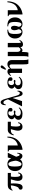

<svg xmlns="http://www.w3.org/2000/svg" viewBox="2614 -3346 937 6206"><g transform="rotate(-90 3083.0 -243.5)"><path d="M596 -361H479Q468 -317 468 -219Q468 -56 524 -56Q569 -56 584 -127H609Q609 -72 570.5 -29Q532 14 467 14Q398 14 368.5 -28.5Q339 -71 339 -131Q339 -164 346.5 -202Q354 -240 370.5 -297.5Q387 -355 389 -361H255Q255 -353 256 -320Q257 -287 257 -262Q257 -207 253 -165Q249 -123 237 -77.5Q225 -32 199 -7Q173 18 134 18Q55 18 55 -48Q55 -68 66.5 -85.5Q78 -103 98 -107Q134 -114 163.5 -207.5Q193 -301 193 -361Q73 -361 45 -309H20Q47 -389 87 -425Q127 -461 211 -461H596Z M1223 -154H1248Q1247 -88 1221 -38Q1195 12 1143 12Q1074 12 1038 -65Q1004 -21 965 -3.5Q926 14 872 14Q778 14 717 -53Q656 -120 656 -226Q656 -336 720 -404.5Q784 -473 886 -473Q1013 -473 1065 -352H1066L1095 -461H1249L1120 -191Q1120 -183 1129 -156Q1141 -120 1151 -102Q1161 -84 1166.5 -81Q1172 -78 1181 -78Q1197 -78 1209 -98Q1221 -118 1223 -154ZM992 -198Q991 -226 984 -264Q977 -302 965 -343.5Q953 -385 933 -413.5Q913 -442 889 -442Q839 -442 821 -395.5Q803 -349 803 -233Q803 -114 821 -65.5Q839 -17 883 -17Q920 -17 951 -76Q982 -135 992 -198Z M1740 -473H1770Q1770 -378 1745.5 -299.5Q1721 -221 1681.5 -168.5Q1642 -116 1588 -76.5Q1534 -37 1481 -16.5Q1428 4 1370 14H1344V-372Q1344 -407 1334 -418.5Q1324 -430 1290 -437V-461H1483V-138H1488Q1521 -144 1550.5 -156Q1580 -168 1613 -193Q1646 -218 1671 -253.5Q1696 -289 1715 -345.5Q1734 -402 1740 -473Z M2011 -361H1953Q1917 -361 1882 -336Q1847 -311 1836 -269H1811Q1814 -291 1822 -315Q1830 -339 1845 -365.5Q1860 -392 1879 -413Q1898 -434 1925 -447.5Q1952 -461 1983 -461H2250V-361H2111Q2106 -350 2100.5 -298.5Q2095 -247 2095 -197Q2095 -56 2146 -56Q2191 -56 2206 -127H2231Q2231 -72 2192.5 -29Q2154 14 2089 14Q2020 14 1990.5 -28.5Q1961 -71 1961 -131Q1961 -164 1968.5 -202Q1976 -240 1992.5 -297.5Q2009 -355 2011 -361Z M2697 -109 2714 -91Q2645 14 2511 14Q2313 14 2313 -118Q2313 -195 2401 -241V-242Q2369 -254 2350 -279.5Q2331 -305 2331 -330Q2331 -388 2384 -430.5Q2437 -473 2534 -473Q2600 -473 2649 -446.5Q2698 -420 2698 -367Q2698 -343 2682 -326Q2666 -309 2637 -309Q2613 -309 2596.5 -322.5Q2580 -336 2580 -363Q2580 -371 2584 -385.5Q2588 -400 2588 -405Q2588 -442 2523 -442Q2489 -442 2466.5 -412.5Q2444 -383 2444 -342Q2444 -304 2464.5 -280.5Q2485 -257 2518 -257Q2521 -257 2538 -262.5Q2555 -268 2572 -268Q2591 -268 2601 -260.5Q2611 -253 2611 -243Q2611 -231 2600 -222Q2589 -213 2567 -213Q2554 -213 2523 -222Q2491 -222 2464 -198Q2437 -174 2437 -135Q2437 -87 2467 -63.5Q2497 -40 2546 -40Q2591 -40 2634 -59Q2677 -78 2697 -109Z M2809 -527H2784Q2784 -568 2792 -603Q2800 -638 2823.5 -665Q2847 -692 2884 -692Q2946 -692 2988 -546L3095 -172Q3124 -72 3172 -72Q3219 -72 3231 -147H3256Q3256 -78 3232 -30Q3208 18 3156 18Q3120 18 3099 -16Q3078 -50 3064 -110L3018 -308L2917 0H2748L2974 -454L2962 -492Q2941 -558 2919.5 -580Q2898 -602 2868 -602Q2821 -602 2809 -527Z M3688 -109 3705 -91Q3636 14 3502 14Q3304 14 3304 -118Q3304 -195 3392 -241V-242Q3360 -254 3341 -279.5Q3322 -305 3322 -330Q3322 -388 3375 -430.5Q3428 -473 3525 -473Q3591 -473 3640 -446.5Q3689 -420 3689 -367Q3689 -343 3673 -326Q3657 -309 3628 -309Q3604 -309 3587.5 -322.5Q3571 -336 3571 -363Q3571 -371 3575 -385.5Q3579 -400 3579 -405Q3579 -442 3514 -442Q3480 -442 3457.5 -412.5Q3435 -383 3435 -342Q3435 -304 3455.5 -280.5Q3476 -257 3509 -257Q3512 -257 3529 -262.5Q3546 -268 3563 -268Q3582 -268 3592 -260.5Q3602 -253 3602 -243Q3602 -231 3591 -222Q3580 -213 3558 -213Q3545 -213 3514 -222Q3482 -222 3455 -198Q3428 -174 3428 -135Q3428 -87 3458 -63.5Q3488 -40 3537 -40Q3582 -40 3625 -59Q3668 -78 3688 -109Z M3925 -528 3986 -664Q3998 -692 4033 -692Q4070 -692 4070 -648Q4070 -633 4036 -595L3973 -528ZM4265 205H4127Q4112 177 4108.5 147Q4105 117 4105 53V-319Q4105 -406 4055 -406Q4018 -406 3984 -372Q3967 -355 3967 -348V0H3828V-346Q3828 -402 3804 -402Q3781 -402 3755 -354L3732 -365Q3749 -410 3785.5 -441.5Q3822 -473 3868 -473Q3908 -473 3937 -453Q3966 -433 3966 -386H3967Q4018 -473 4110 -473Q4172 -473 4208 -434Q4244 -395 4244 -328V52Q4244 158 4265 205Z M4504 -9V68Q4504 156 4484 205H4350Q4371 162 4371 67V-461H4510V-143Q4510 -100 4531 -75.5Q4552 -51 4579 -51Q4617 -51 4658 -102V-461H4797V-111Q4797 -70 4801.5 -54.5Q4806 -39 4820 -39Q4842 -39 4872 -88L4893 -76Q4850 31 4749 31Q4667 31 4659 -55H4658Q4638 -25 4611.5 -5.5Q4585 14 4558 14Q4519 14 4505 -9Z M5334 -448V-473H5363Q5497 -473 5560 -404.5Q5623 -336 5623 -227Q5623 -114 5557.5 -50Q5492 14 5412 14Q5322 14 5280 -46Q5230 14 5150 14Q5070 14 5005.5 -51Q4941 -116 4941 -230Q4941 -329 5005 -401Q5069 -473 5192 -473H5226V-448Q5187 -448 5160.5 -435Q5134 -422 5120 -403.5Q5106 -385 5098.5 -352Q5091 -319 5089.5 -293Q5088 -267 5088 -224Q5088 -200 5088.5 -185Q5089 -170 5091 -141.5Q5093 -113 5097.5 -95Q5102 -77 5110 -57Q5118 -37 5131.5 -27Q5145 -17 5163 -17Q5189 -17 5212.5 -43.5Q5236 -70 5240 -112Q5208 -184 5208 -244Q5208 -294 5226.5 -326Q5245 -358 5283 -358Q5320 -358 5336 -324Q5352 -290 5352 -247Q5352 -183 5320 -111Q5324 -67 5346.5 -42Q5369 -17 5397 -17Q5421 -17 5438 -37.5Q5455 -58 5462.5 -92Q5470 -126 5473 -157.5Q5476 -189 5476 -224Q5476 -265 5474 -292.5Q5472 -320 5464 -352Q5456 -384 5441.5 -403Q5427 -422 5400 -435Q5373 -448 5334 -448Z M6113 -473H6143Q6143 -378 6118.5 -299.5Q6094 -221 6054.5 -168.5Q6015 -116 5961 -76.5Q5907 -37 5854 -16.5Q5801 4 5743 14H5717V-372Q5717 -407 5707 -418.5Q5697 -430 5663 -437V-461H5856V-138H5861Q5894 -144 5923.5 -156Q5953 -168 5986 -193Q6019 -218 6044 -253.5Q6069 -289 6088 -345.5Q6107 -402 6113 -473Z"/></g></svg>

Font: STIX
Style: Bold
Weight: 700
Designer: MicroPress Inc., with final additions and corrections provided by Coen Hoffman, Elsevier (retired)
Version: Version 1.1.1